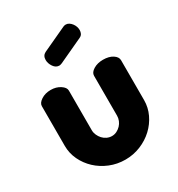

<svg xmlns="http://www.w3.org/2000/svg" viewBox="-174 -832 883 954"><g transform="rotate(-30 267.5 -355.0)"><path d="M268 10Q221 10 179.5 -7Q138 -24 107 -53Q76 -82 58 -120Q40 -158 40 -200V-428Q40 -446 63 -461Q86 -476 118 -476Q149 -476 172 -461Q195 -446 195 -428V-200Q195 -186 201 -172.5Q207 -159 216.5 -148.5Q226 -138 239.5 -131.5Q253 -125 268 -125Q283 -125 296 -131.5Q309 -138 319 -148.5Q329 -159 334.5 -172.5Q340 -186 340 -200V-429Q340 -448 363 -462Q386 -476 418 -476Q452 -476 473.5 -462Q495 -448 495 -429V-200Q495 -158 477 -120Q459 -82 428 -53Q397 -24 355.5 -7Q314 10 268 10ZM232 -563Q222 -559 217 -559Q197 -559 184 -578Q171 -597 171 -617Q171 -642 191 -652L331 -717Q338 -720 345 -720Q355 -720 363.5 -714.5Q372 -709 378.5 -700.5Q385 -692 388.5 -682Q392 -672 392 -662Q392 -651 387.5 -642Q383 -633 372 -628Z"/></g></svg>

Font: AkaAcidDosis
Style: ExtraBold
Weight: 800
Designer: Edgar Tolentino, Pablo Impallari, Igino Marini, Aka-Acid
Foundry: Edgar Tolentino, Pablo Impallari, Igino Marini, Aka-Acid
Version: Version 1.007